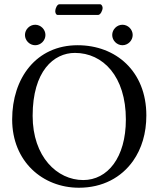

<svg xmlns="http://www.w3.org/2000/svg" viewBox="-20 -870 742 900"><path d="M666 -329C666 -536 523 -658 344 -658C150 -658 37 -504 37 -310C37 -113 180 10 350 10C461 10 549 -38 604 -116C644 -173 666 -245 666 -329ZM331 -622C463 -622 570 -512 570 -310C570 -131 484 -26 370 -26C248 -26 133 -135 133 -327C133 -537 232 -622 331 -622ZM440 -800C451 -800 461 -821 461 -833C461 -839 457 -850 449 -850H258C248 -850 239 -830 239 -818C239 -811 242 -800 250 -800ZM97 -706C97 -680 119 -658 145 -658C171 -658 193 -680 193 -706C193 -732 171 -754 145 -754C119 -754 97 -732 97 -706ZM506 -706C506 -680 528 -658 554 -658C580 -658 602 -680 602 -706C602 -732 580 -754 554 -754C528 -754 506 -732 506 -706Z"/></svg>

Font: Libertinus Serif
Style: Regular
Weight: 400
Designer: Philipp H. Poll, Khaled Hosny
Foundry: Caleb Maclennan
Version: Version 7.050;RELEASE